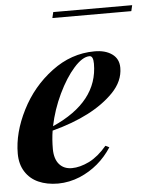

<svg xmlns="http://www.w3.org/2000/svg" viewBox="-52 -756 646 814"><g transform="rotate(-5 270.5 -349.0)"><path d="M162.1 -230Q357.9 -316.4 357.9 -479Q357.9 -512.2 341.8 -512.2Q312 -512.2 275.4 -471.2Q238.8 -430.2 207.5 -364.7Q176.3 -299.3 162.1 -230ZM163.1 14.2Q115.2 14.2 79.1 -2Q43.9 -17.6 23.4 -49.8Q2.9 -82 2.9 -127Q2.9 -215.8 50.8 -310.5Q98.6 -405.3 182.1 -467.8Q265.1 -530.3 363.8 -530.8Q410.2 -531.2 439 -510.7Q467.8 -490.2 467.8 -452.1Q467.8 -395 421.4 -347.2Q334.5 -257.8 158.7 -211.4Q152.8 -175.3 152.8 -132.8Q153.3 -90.8 172.9 -68.4Q192.4 -45.9 226.6 -45.9Q260.7 -45.9 300.8 -65.4Q339.8 -85 376 -127.9L392.1 -120.1Q340.8 -41 255.9 -4.9Q210.9 13.7 163.1 14.2ZM199.2 -687 205.1 -711.9H541L535.2 -687Z"/></g></svg>

Font: PlayfairDisplay-BoldItalic
Style: Bold Italic
Weight: 700
Italic angle: -14.9847°
Designer: Claus Eggers Sørensen
Foundry: Claus Eggers Sørensen
Version: Version 1.002;PS 001.002;hotconv 1.0.70;makeotf.lib2.5.58329